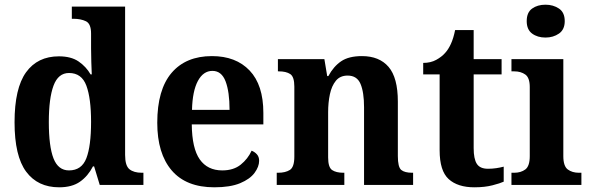

<svg xmlns="http://www.w3.org/2000/svg" viewBox="-20 -788 2514 818"><path d="M232 10Q141 10 91.5 -56.5Q42 -123 42 -267Q42 -412 91 -480Q140 -548 231 -548Q283 -548 315 -526Q347 -504 366 -471H371Q370 -494 369 -524Q368 -554 368 -582V-645Q368 -687 346 -697.5Q324 -708 293 -708H286V-760H513V-128Q513 -82 531.5 -67Q550 -52 584 -52H591V0H405L381 -79H376Q355 -38 321 -14Q287 10 232 10ZM274 -62Q328 -62 348 -114Q368 -166 368 -269Q368 -369 348 -423Q328 -477 274 -477Q228 -477 208 -423Q188 -369 188 -268Q188 -164 208 -113Q228 -62 274 -62Z M893 10Q773 10 711.5 -62Q650 -134 650 -265Q650 -406 711 -477.5Q772 -549 883 -549Q985 -549 1043.5 -487.5Q1102 -426 1102 -307V-258H797Q798 -156 831 -109Q864 -62 927 -62Q975 -62 1005.5 -86.5Q1036 -111 1052 -146Q1065 -141 1074.5 -130.5Q1084 -120 1084 -103Q1084 -78 1064.5 -51.5Q1045 -25 1003 -7.5Q961 10 893 10ZM958 -320Q958 -397 941 -441.5Q924 -486 885 -486Q846 -486 823 -443Q800 -400 798 -320Z M1159 0V-52H1165Q1196 -52 1215 -64Q1234 -76 1234 -121V-419Q1234 -461 1216.5 -472.5Q1199 -484 1168 -484H1164V-536H1362L1374 -464H1379Q1401 -505 1433.5 -527Q1466 -549 1522 -549Q1596 -549 1635.5 -503Q1675 -457 1675 -355V-123Q1675 -76 1689.5 -64Q1704 -52 1736 -52H1740V0H1531V-331Q1531 -395 1516 -430.5Q1501 -466 1461 -466Q1429 -466 1411 -444Q1393 -422 1385.5 -386.5Q1378 -351 1378 -310V-117Q1378 -75 1395 -63.5Q1412 -52 1443 -52H1447V0Z M2001 10Q1930 10 1891.5 -25Q1853 -60 1853 -148V-471H1783V-520Q1815 -520 1838.5 -533Q1862 -546 1876 -562Q1890 -577 1901 -601Q1912 -625 1919 -660H1998V-536H2117V-471H1998V-157Q1998 -111 2011.5 -90Q2025 -69 2059 -69Q2077 -69 2094 -71.5Q2111 -74 2126 -78V-14Q2111 -7 2078 1.5Q2045 10 2001 10Z M2304 -628Q2270 -628 2247 -645Q2224 -662 2224 -698Q2224 -735 2247 -751.5Q2270 -768 2304 -768Q2337 -768 2361.5 -751.5Q2386 -735 2386 -698Q2386 -662 2361.5 -645Q2337 -628 2304 -628ZM2159 0V-52H2171Q2199 -52 2218 -66Q2237 -80 2237 -123V-417Q2237 -457 2218 -470.5Q2199 -484 2171 -484H2159V-536H2380V-123Q2380 -80 2399 -66Q2418 -52 2446 -52H2457V0Z"/></svg>

Font: Noto Serif Lao SemiCondensed
Style: Bold
Weight: 700
Width: 4
Designer: Monotype Design Team
Foundry: Monotype Imaging Inc.
Version: Version 2.003; ttfautohint (v1.8.4.7-5d5b)